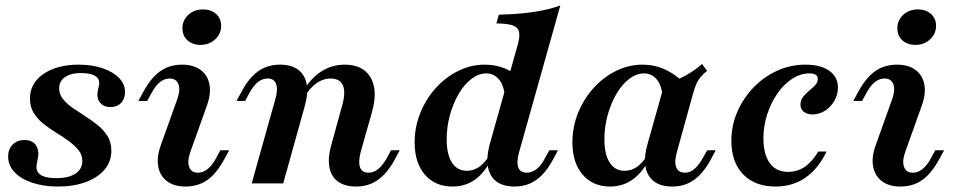

<svg xmlns="http://www.w3.org/2000/svg" viewBox="-20 -661 3439 692"><path d="M188.8 11.3Q136.6 11.3 96 -2.5Q55.3 -16.2 32.3 -40.6Q9.3 -64.9 9.3 -96.6Q9.3 -123.6 25.8 -140Q42.2 -156.4 68.5 -156.4Q91.5 -156.4 104.4 -143.8Q117.3 -131.2 118.4 -108.4Q118 -95 114.5 -80.3Q111 -65.6 111.4 -56.5Q113.2 -37 131 -28Q148.8 -19 183.5 -19Q228 -19 252.3 -35.5Q276.7 -51.9 276.7 -81Q276.7 -103 262.8 -120.1Q248.8 -137.2 227.8 -152.6Q206.8 -168 182.3 -183Q157.8 -198 136.4 -215Q115 -232.1 101.4 -254.1Q87.9 -276.2 87.9 -305.7Q87.9 -361.2 136.9 -394.6Q185.9 -428 263.7 -428Q312.2 -428 350 -415Q387.9 -402 409.2 -379.9Q430.6 -357.8 430.6 -329.4Q430.6 -305.3 416.4 -290.1Q402.1 -275 377.5 -275Q357.5 -275 345 -286.2Q332.5 -297.4 331 -315.7Q330.6 -328.6 334.3 -342Q338 -355.5 337.6 -363.7Q336.5 -380.9 319.8 -389.3Q303 -397.7 272 -397.7Q235 -397.7 214.1 -382.9Q193.2 -368.2 193.2 -342.2Q193.2 -321.3 206.8 -304.2Q220.3 -287.1 241.8 -272.3Q263.2 -257.5 287.3 -242.1Q311.3 -226.7 333 -209.3Q354.6 -191.9 368 -169.6Q381.3 -147.4 381.3 -117.5Q381.3 -78.7 356.9 -49.8Q332.6 -21 289.2 -4.8Q245.7 11.3 188.8 11.3Z M648.3 11.3Q607.5 11.3 581.9 -8Q556.4 -27.2 550.2 -61.3Q544 -95.4 560.2 -139.3L618.7 -303Q631.1 -337.2 623 -357.7Q614.9 -378.1 591.6 -378.1Q573 -378.1 556.7 -365.3Q540.4 -352.4 525.9 -325.4L510.6 -297.3H478.7L497.7 -332Q525.1 -381.9 558.4 -405Q591.6 -428 636.5 -428Q677.3 -428 703.1 -408.9Q728.8 -389.9 735 -355.8Q741.2 -321.7 724.6 -277.4L666.1 -113.6Q654.1 -79.9 661.8 -59.2Q669.4 -38.6 693.2 -38.6Q730.7 -38.6 758.9 -91.2L774.2 -119.4H806L787.1 -84.7Q759.3 -34.4 726.3 -11.5Q693.2 11.3 648.3 11.3ZM702.6 -499.2Q673.9 -499.2 655.7 -515.7Q637.5 -532.1 637.5 -559.4Q637.5 -588 658.8 -607.6Q680 -627.1 712 -627.1Q740.7 -627.1 758.9 -610.7Q777 -594.2 777 -568.1Q777 -539.1 755.6 -519.2Q734.1 -499.2 702.6 -499.2Z M1263.3 11.3Q1222.5 11.3 1198 -6.7Q1173.4 -24.7 1167.2 -58.4Q1161 -92.1 1174 -138.5L1212.8 -279.2Q1226.7 -328.1 1216 -353.1Q1205.3 -378.1 1171.2 -378.1Q1145 -378.1 1121.1 -361.4Q1097.2 -344.7 1078.2 -312.2L1071.3 -329.7Q1099.5 -379 1137.9 -403.5Q1176.3 -428 1222.4 -428Q1288.5 -428 1315.4 -382.1Q1342.4 -336.3 1321.4 -259.8L1279.9 -112.9Q1270.7 -77.5 1277.6 -58Q1284.4 -38.6 1307.8 -38.6Q1326.8 -38.6 1343.1 -51.8Q1359.4 -65.1 1374 -91.2L1389.2 -119.4H1420.7L1402.1 -84.7Q1384.7 -53.1 1363.9 -31.5Q1343.2 -10 1318.7 0.6Q1294.3 11.3 1263.3 11.3ZM887.2 0 972.4 -303.8Q982.4 -339.2 975.1 -358.7Q967.8 -378.1 944.4 -378.1Q925.9 -378.1 909.6 -365.3Q893.3 -352.4 878.7 -325.4L863.5 -297.3H832.4L851.4 -332Q868.4 -363.9 888.7 -385.3Q909.1 -406.7 933.9 -417.3Q958.8 -428 988.9 -428Q1030.2 -428 1054.5 -409.7Q1078.9 -391.5 1085.1 -358Q1091.3 -324.5 1078.3 -278.1L1000.7 0Z M1834.5 11.3Q1793.7 11.3 1769.3 -6.9Q1744.9 -25.2 1738.7 -59.1Q1732.5 -93 1744.3 -138.5L1845.3 -497.3Q1854.6 -528.8 1850.7 -545.9Q1846.8 -563 1827.5 -569.6Q1808.3 -576.2 1769 -576.6L1777.9 -608.1Q1847.1 -609.7 1901.1 -617.5Q1955.2 -625.4 1999.4 -641.1L1851 -112.9Q1841 -77.5 1847.9 -58Q1854.7 -38.6 1879.4 -38.6Q1897.1 -38.6 1913.8 -51.4Q1930.6 -64.3 1944.3 -91.2L1960.3 -119.4H1991L1972.4 -84.7Q1955.4 -53.1 1934.9 -31.5Q1914.3 -10 1889.5 0.6Q1864.6 11.3 1834.5 11.3ZM1611.1 11.3Q1548 11.3 1511.2 -31.7Q1474.4 -74.6 1474.4 -147.8Q1474.4 -203.5 1494.9 -254.1Q1515.4 -304.7 1550.7 -343.8Q1586 -382.9 1631.6 -405.4Q1677.1 -428 1727.1 -428Q1769.7 -428 1807.6 -410.9Q1845.6 -393.8 1876.6 -362L1799.4 -311.5Q1796.9 -352.3 1778.7 -374.4Q1760.6 -396.5 1732.8 -396.5Q1705.6 -396.5 1679.6 -377Q1653.6 -357.4 1633.8 -323.8Q1613.9 -290.2 1601.9 -247.3Q1589.9 -204.5 1589.9 -159Q1589.9 -104.3 1608.9 -74.9Q1628 -45.4 1662.5 -45.4Q1686.8 -45.4 1707.3 -59.7Q1727.8 -73.9 1744.6 -101.9L1752 -89.6Q1728.1 -39.7 1692.8 -14.2Q1657.5 11.3 1611.1 11.3Z M2178.8 11.3Q2116.5 11.3 2079.7 -31.9Q2043 -75.1 2043 -147.8Q2043 -203.5 2063.4 -254.1Q2083.9 -304.7 2119.3 -343.8Q2154.6 -382.9 2200.1 -405.4Q2245.6 -428 2295.7 -428Q2338.2 -428 2376.2 -410.9Q2414.1 -393.8 2445.2 -362L2368 -311.5Q2365.4 -352.3 2347.3 -374.4Q2329.1 -396.5 2301.4 -396.5Q2274.2 -396.5 2248.2 -377Q2222.1 -357.4 2202.3 -323.8Q2182.5 -290.2 2170.4 -247.3Q2158.4 -204.5 2158.4 -159Q2158.4 -104.3 2177.5 -74.9Q2196.6 -45.4 2231.1 -45.4Q2255.3 -45.4 2275.8 -59.7Q2296.4 -73.9 2313.2 -101.9L2320.6 -89.6Q2296.7 -40.1 2260.7 -14.4Q2224.8 11.3 2178.8 11.3ZM2403 11.3Q2342.1 11.3 2317.9 -28.5Q2293.8 -68.2 2312.9 -138.5L2374 -355.9Q2414.7 -369.4 2448 -387.2Q2481.3 -404.9 2510.2 -430.4L2528.4 -405.8Q2514.7 -394.6 2505.5 -383.7Q2496.3 -372.9 2490 -359Q2483.8 -345.1 2478.1 -324.5L2419.6 -112.9Q2409.5 -77.5 2417.2 -58.1Q2424.9 -38.6 2448.3 -38.6Q2461.6 -38.6 2472.6 -45Q2483.7 -51.4 2494 -63.2Q2504.3 -75.1 2512.8 -91.2L2528.9 -119.4H2559.5L2539.5 -81.7Q2522.8 -52 2502.8 -31.2Q2482.9 -10.4 2458.6 0.4Q2434.4 11.3 2403 11.3Z M2775.3 11.3Q2701 11.3 2658.5 -32.6Q2616 -76.5 2616 -153.4Q2616 -208.6 2637.5 -258.1Q2659.1 -307.7 2696.2 -346.1Q2733.4 -384.5 2781.3 -406.3Q2829.2 -428 2882.5 -428Q2937.6 -428 2968.8 -405.9Q3000 -383.8 3000 -345.8Q3000 -320.2 2987.3 -297.9Q2974.6 -275.6 2953.7 -262.1Q2932.9 -248.5 2908.8 -248.5Q2889.1 -248.5 2877 -258.1Q2865 -267.6 2865 -283.9Q2865 -300.3 2874.6 -312.2Q2884.2 -324.2 2896.7 -334.3Q2909.1 -344.4 2918.3 -354.3Q2927.5 -364.2 2927.5 -376.8Q2927.5 -396.5 2897 -396.5Q2865.7 -396.5 2835.7 -377.4Q2805.8 -358.3 2782.5 -324.9Q2759.2 -291.5 2745.3 -249.5Q2731.5 -207.4 2731.5 -162.4Q2731.5 -104.9 2754.4 -73.2Q2777.3 -41.5 2820.2 -41.5Q2853.7 -41.5 2880.5 -59.7Q2907.3 -78 2929 -114.8H2958.9Q2928.8 -52 2882.6 -20.4Q2836.3 11.3 2775.3 11.3Z M3224.9 11.3Q3184.1 11.3 3158.5 -8Q3133 -27.2 3126.8 -61.3Q3120.6 -95.4 3136.8 -139.3L3195.3 -303Q3207.7 -337.2 3199.6 -357.7Q3191.5 -378.1 3168.2 -378.1Q3149.7 -378.1 3133.3 -365.3Q3117 -352.4 3102.5 -325.4L3087.2 -297.3H3055.4L3074.3 -332Q3101.8 -381.9 3135 -405Q3168.2 -428 3213.1 -428Q3253.9 -428 3279.7 -408.9Q3305.5 -389.9 3311.6 -355.8Q3317.8 -321.7 3301.2 -277.4L3242.7 -113.6Q3230.7 -79.9 3238.4 -59.2Q3246.1 -38.6 3269.8 -38.6Q3307.3 -38.6 3335.5 -91.2L3350.8 -119.4H3382.7L3363.7 -84.7Q3335.9 -34.4 3302.9 -11.5Q3269.8 11.3 3224.9 11.3ZM3279.2 -499.2Q3250.5 -499.2 3232.3 -515.7Q3214.2 -532.1 3214.2 -559.4Q3214.2 -588 3235.4 -607.6Q3256.6 -627.1 3288.6 -627.1Q3317.3 -627.1 3335.5 -610.7Q3353.7 -594.2 3353.7 -568.1Q3353.7 -539.1 3332.2 -519.2Q3310.8 -499.2 3279.2 -499.2Z"/></svg>

Font: Playfair 5pt SemiExpanded Light 12pt
Style: Italic
Weight: 300
Italic angle: -15.6°
Version: Version 2.000;gftools[0.9.28]